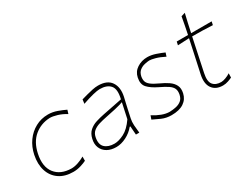

<svg xmlns="http://www.w3.org/2000/svg" viewBox="-70 -1116 2016 1576"><g transform="rotate(-30 938.0 -328.0)"><path d="M277 9Q196.5 9 143.8 -27.8Q91 -64.5 70.8 -128.2Q50.5 -192 67 -273Q81 -341 118.2 -393Q155.5 -445 209.8 -474.5Q264 -504 329 -504Q372.5 -504 415.2 -488.5Q458 -473 488 -458L477 -423Q436.5 -448 396.2 -460Q356 -472 328 -472Q243.5 -468.5 181.2 -417Q119 -365.5 98 -267Q74 -154 124.2 -89.2Q174.5 -24.5 277 -23Q307 -23 341.2 -34.8Q375.5 -46.5 403 -63V-23Q383 -12.5 347.8 -1.8Q312.5 9 277 9Z M684 9Q634.5 9 599.5 -11Q564.5 -31 549.5 -66.5Q534.5 -102 545 -148Q555.5 -194.5 583.8 -219.2Q612 -244 650.5 -256Q689 -268 730 -276L911 -312Q932 -398.5 900.8 -435.2Q869.5 -472 801 -472Q780 -472 736.2 -461.5Q692.5 -451 633 -430L638 -469Q661.5 -475.5 691 -483.8Q720.5 -492 750 -498Q779.5 -504 803 -504Q890 -504 925.2 -452Q960.5 -400 943 -318Q938.5 -297 932 -271Q925.5 -245 918.5 -211L902.5 -137Q896 -107 898 -73.5Q900 -40 905 0H873L867 -81H861Q827.5 -40 779 -15.5Q730.5 9 684 9ZM685 -23Q725 -23 776 -48.8Q827 -74.5 875 -144L906 -288Q895.5 -284 878.5 -278.8Q861.5 -273.5 827.8 -265.8Q794 -258 734 -246Q696 -238.5 662.5 -228.5Q629 -218.5 606 -200Q583 -181.5 576 -148Q562.5 -83.5 594.5 -53.2Q626.5 -23 685 -23Z M1207 9Q1157.5 9 1115.5 -9.5Q1073.5 -28 1044 -43L1056 -77Q1096.5 -51.5 1135 -37.2Q1173.5 -23 1208 -23Q1239 -24 1268.2 -30.2Q1297.5 -36.5 1318.8 -53.8Q1340 -71 1347 -105Q1353.5 -137.5 1344 -159.8Q1334.5 -182 1306.5 -201Q1278.5 -220 1230 -243Q1168 -273 1137.8 -306.2Q1107.5 -339.5 1120 -398Q1130.5 -448.5 1173.2 -476.2Q1216 -504 1270 -504Q1307.5 -504 1349.2 -489.8Q1391 -475.5 1421 -462L1410 -428Q1363.5 -452 1326.8 -462Q1290 -472 1271 -472Q1252.5 -471 1227 -465.5Q1201.5 -460 1179.5 -443.2Q1157.5 -426.5 1150 -392Q1145 -365.5 1150.8 -345.5Q1156.5 -325.5 1179.8 -307Q1203 -288.5 1250 -267Q1292.5 -248 1325 -225.8Q1357.5 -203.5 1372.5 -173.2Q1387.5 -143 1378 -100Q1367 -48.5 1324.2 -19.8Q1281.5 9 1207 9Z M1695 9Q1627 9 1595 -36Q1563 -81 1580 -161Q1600.5 -257 1618 -336.5Q1635.5 -416 1646 -467L1538 -462L1545 -494H1652Q1660.5 -536 1668.2 -574.5Q1676 -613 1683 -654L1720 -665Q1708 -615.5 1699.8 -578Q1691.5 -540.5 1681.5 -494H1876L1869 -462Q1821.5 -465 1772.2 -466Q1723 -467 1675.5 -467L1610 -157Q1594.5 -84.5 1619.5 -53.8Q1644.5 -23 1696 -23Q1713.5 -23 1738.8 -32.2Q1764 -41.5 1784 -55L1783 -15Q1770.5 -8.5 1745.5 0.2Q1720.5 9 1695 9Z"/></g></svg>

Font: Commissioner Flair Thin
Style: Italic
Weight: 100
Italic angle: -12°
Designer: Kostas Bartsokas
Foundry: Kostas Bartsokas
Version: Version 1.000; ttfautohint (v1.8.3)